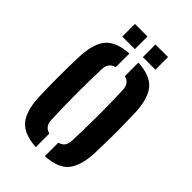

<svg xmlns="http://www.w3.org/2000/svg" viewBox="-220 -804 892 892"><g transform="rotate(45 225.5 -358.0)"><path d="M42 -162Q41 -186.5 40.2 -222Q39.5 -257.5 39.5 -297Q39.5 -336.5 40.2 -373.5Q41 -410.5 42 -438.5Q47 -524.5 81.2 -563.5Q115.5 -602.5 196 -607.5V-518Q158 -508 156.5 -465Q154 -394.5 154 -307.8Q154 -221 157.5 -135.5Q158.5 -91 196 -81.5V7.5Q115 2.5 80.8 -37.5Q46.5 -77.5 42 -162ZM255.5 7.5V-81.5Q276 -86.5 284.5 -99.8Q293 -113 294 -134.5Q297 -224 297.2 -301.2Q297.5 -378.5 294 -466Q292.5 -509.5 255.5 -518.5V-607.5Q338 -602.5 371.2 -562.2Q404.5 -522 409 -438.5Q410.5 -403 411.2 -352.2Q412 -301.5 411.2 -250.5Q410.5 -199.5 409 -162Q404 -77.5 370.8 -37.5Q337.5 2.5 255.5 7.5ZM252 -640V-723H334.5V-640ZM117 -640V-723H199.5V-640Z"/></g></svg>

Font: Big Shoulders Stencil Text
Style: Bold
Weight: 700
Designer: Patric King
Foundry: XO Type Co
Version: Version 1.000